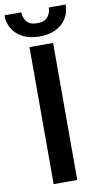

<svg xmlns="http://www.w3.org/2000/svg" viewBox="-115 -937 514 981"><g transform="rotate(-10 141.5 -446.5)"><path d="M203.1 -710.9V0H80.6V-710.9ZM212.9 -893.1H300.3Q300.3 -832.5 257.6 -793.9Q214.8 -755.4 142.1 -755.4Q68.4 -755.4 25.6 -793.9Q-17.1 -832.5 -17.1 -893.1H70.3Q70.3 -866.2 86.4 -845.2Q102.5 -824.2 142.1 -824.2Q180.2 -824.2 196.5 -845.2Q212.9 -866.2 212.9 -893.1Z"/></g></svg>

Font: Vazirmatn UI Medium
Style: Regular
Weight: 500
Designer: Saber Rastikerdar
Foundry: Saber Rastikerdar
Version: Version 33.003